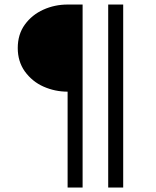

<svg xmlns="http://www.w3.org/2000/svg" viewBox="-20 -710 690 850"><path d="M345.7 120.1H279.3V-304.2Q223.6 -304.2 173.1 -326.4Q122.6 -348.6 89.4 -394.5Q58.6 -438.5 58.6 -497.1Q58.6 -558.1 90.1 -601.3Q121.6 -644.5 171.9 -667.2Q222.2 -689.9 279.3 -689.9H345.7ZM525.4 120.1H459V-689.9H525.4Z"/></svg>

Font: Acari Sans
Style: Regular
Weight: 400
Designer: Alfredo Marco Pradil and Stefan Peev
Foundry: Hanken Design Co.
Version: Version 1.045;February 4, 2021;FontCreator 13.0.0.2655 64-bi